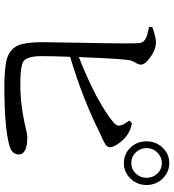

<svg xmlns="http://www.w3.org/2000/svg" viewBox="22 -827 795 879"><g transform="rotate(90 419.5 -387.5)"><path d="M376 -10Q286 -10 245 -23Q203 -37 187 -75Q174 -106 173 -180Q173 -221 176 -372Q181 -606 177 -630Q174 -648 157 -657Q142 -665 104 -672L103 -687Q108 -688 117 -692Q158 -705 176 -704Q208 -703 242 -678.5Q276 -654 276 -635Q276 -625 268 -612Q257 -595 255 -579Q249 -541 242 -369Q241 -357 241 -351Q334 -387 415 -429Q497 -473 540 -509Q552 -520 554 -527Q557 -535 552 -548Q548 -560 532 -582L544 -594Q576 -588 598 -572.5Q620 -557 637 -533Q654 -509 654 -493Q654 -482 643 -474Q636 -469 615 -459Q601 -453 593 -449Q432 -368 240 -311Q237 -227 237 -181Q237 -115 260 -98Q281 -83 365 -83Q464 -83 567 -108Q597 -115 606 -115Q687 -115 687 -76Q687 -47 653 -35Q572 -10 376 -10ZM727 -557Q685 -557 656 -587Q627 -617 627 -660.5Q627 -704 656 -734.5Q685 -765 726.5 -765Q768 -765 797.5 -734.5Q827 -704 827 -661Q827 -618 797.5 -587.5Q768 -557 727 -557ZM727 -731Q699 -731 678.5 -710.5Q658 -690 658 -661Q658 -632 678 -611.5Q698 -591 726.5 -591Q755 -591 774.5 -611.5Q794 -632 794 -661Q794 -690 774.5 -710.5Q755 -731 727 -731Z"/></g></svg>

Font: GenRyuMin TW M
Style: Regular
Weight: 500
Version: Version 1.501;PS 1;hotconv 16.6.51;makeotf.lib2.5.65220